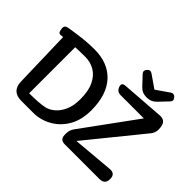

<svg xmlns="http://www.w3.org/2000/svg" viewBox="-187 -1363 1719 1719"><g transform="rotate(45 672.0 -503.5)"><path d="M231 0Q109 0 106 -122L91 -669Q84 -668 77.5 -667.5Q71 -667 65 -666Q40 -663 34 -687L30 -706Q19 -752 64 -759Q90 -764 119 -768Q148 -772 183 -777Q234 -784 280.5 -787Q327 -790 369 -790Q540 -790 637 -685Q734 -579 734 -384Q734 -262 685 -177Q635 -91 554 -46Q474 0 378 0ZM780 0Q720 0 720 -60V-79Q720 -120 744 -153L1117 -665H823Q777 -665 762 -709Q747 -752 793 -755L1200 -785Q1268 -789 1278 -723L1280 -709Q1288 -654 1253 -612L833 -95L1221 -129Q1288 -135 1288 -68Q1288 0 1221 0ZM232 -98Q288 -98 337.5 -101Q387 -104 425.5 -112.5Q464 -121 503 -153.5Q542 -186 568 -243.5Q594 -301 594 -385Q594 -489 562 -555Q530 -621 476.5 -652.5Q423 -684 358 -684Q295 -684 232 -681ZM998 -815Q944 -815 907 -855L829 -938Q805 -964 829 -991Q852 -1018 881 -998L1002 -914L1122 -997Q1152 -1018 1176 -991Q1200 -963 1175 -938L1095 -854Q1058 -815 1004 -815Z"/></g></svg>

Font: MaokenZhuyuanTi
Style: Regular
Weight: 400
Designer: Fontworks Inc & LongZhuTi team: ZERO子、时光羊、荆南、频凡、刘鹏、Little White Dog、帆影Magmeta、奈白不弍、白日月球、ChaoTawei、雨三（排名不分先后）
Version: Version 1.000; 20230222